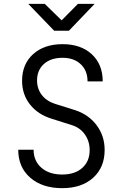

<svg xmlns="http://www.w3.org/2000/svg" viewBox="-20 -970 640 1000"><path d="M304 10Q200 10 137.5 -44.5Q75 -99 75 -190H155Q155 -132 195.5 -96.5Q236 -61 304 -61Q370 -61 408.5 -95.5Q447 -130 447 -188Q447 -235 421.5 -270.5Q396 -306 352 -319L251 -351Q178 -373 136.5 -425.5Q95 -478 95 -549Q95 -636 152.5 -688Q210 -740 306 -740Q401 -740 458 -687.5Q515 -635 515 -546H436Q436 -602 400.5 -635.5Q365 -669 306 -669Q245 -669 209 -637Q173 -605 173 -551Q173 -507 198 -475Q223 -443 267 -429L372 -396Q442 -373 483.5 -317.5Q525 -262 525 -189Q525 -98 465 -44Q405 10 304 10ZM262 -810 127 -950H213L301 -864L386 -950H473L339 -810Z"/></svg>

Font: Tiny Light
Style: Regular
Weight: 300
Monospace: yes
Designer: Philipp Nurullin, Konstantin Bulenkov
Foundry: JetBrains
Version: Version 2.251; ttfautohint (v1.8.4.7-5d5b)